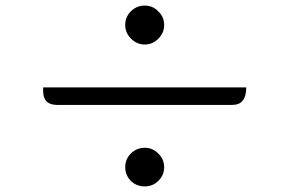

<svg xmlns="http://www.w3.org/2000/svg" viewBox="-20 -720 1040 690"><path d="M549 -679Q570 -659 570 -630Q570 -602 549 -581Q528 -560 500 -560Q472 -560 451 -581Q430 -602 430 -630Q430 -659 450 -679Q471 -700 500 -700Q529 -700 549 -679ZM865 -406Q865 -343 815 -343H185Q135 -343 135 -393V-406H865ZM549 -168Q570 -148 570 -119Q570 -91 549 -70Q529 -50 500 -50Q471 -50 450 -70Q430 -91 430 -119Q430 -148 450 -168Q471 -189 500 -189Q529 -189 549 -168Z"/></svg>

Font: Swei Half Moon CJK TC
Style: DemiLight
Weight: 350
Version: Version 2.125